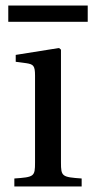

<svg xmlns="http://www.w3.org/2000/svg" viewBox="-20 -676 338 696"><path d="M10 -597H298V-656H10ZM32 0H276V-29C205 -34 201 -36 201 -87V-496L194 -502L37 -477V-452L75 -447C101 -443 107 -438 107 -402V-87C107 -36 104 -34 32 -29Z"/></svg>

Font: Lingua Franca
Style: Regular
Weight: 400
Version: Version 1.19